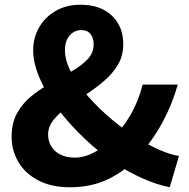

<svg xmlns="http://www.w3.org/2000/svg" viewBox="-20 -776 796 810"><path d="M275 14Q196 14 140.5 -15.5Q85 -45 57 -93.5Q29 -142 29 -198Q29 -259 53.5 -301.5Q78 -344 118 -375Q158 -406 202 -430Q246 -454 285.5 -477Q325 -500 350 -526.5Q375 -553 375 -589Q375 -607 369 -620.5Q363 -634 352 -641.5Q341 -649 323 -649Q294 -649 274 -626.5Q254 -604 254 -564Q254 -520 281 -469.5Q308 -419 353 -368Q398 -317 453 -271Q508 -225 565 -190Q611 -162 654.5 -143Q698 -124 735 -118L696 14Q641 3 582.5 -23Q524 -49 467 -86Q398 -133 335.5 -192.5Q273 -252 224.5 -316Q176 -380 148 -444.5Q120 -509 120 -564Q120 -616 144.5 -659.5Q169 -703 214 -729.5Q259 -756 320 -756Q403 -756 451.5 -710.5Q500 -665 500 -590Q500 -540 477 -502Q454 -464 418 -433.5Q382 -403 341.5 -376.5Q301 -350 265 -324.5Q229 -299 206 -270.5Q183 -242 183 -208Q183 -180 197 -157.5Q211 -135 236.5 -123Q262 -111 295 -111Q335 -111 374.5 -131.5Q414 -152 451 -187Q495 -231 529 -288.5Q563 -346 582 -419H730Q706 -334 664.5 -258Q623 -182 562 -114Q511 -57 439 -21.5Q367 14 275 14Z"/></svg>

Font: Noto Sans TC ExtraBold
Style: Regular
Weight: 800
Designer: Ryoko NISHIZUKA  (kana, bopomofo & ideographs); Paul D. Hunt (Latin, Greek & Cyrillic); Sandoll Communications , Soo-you
Foundry: Adobe
Version: Version 2.004-H2;hotconv 1.0.118;makeotfexe 2.5.65603